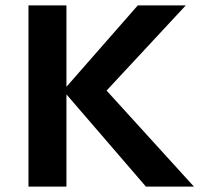

<svg xmlns="http://www.w3.org/2000/svg" viewBox="-20 -688 745 708"><path d="M225 -668V-368L488 -668H665L373 -354L695 0H518L225 -340V0H85V-668Z"/></svg>

Font: Madhuban SemiBold
Style: Regular
Weight: 600
Designer: jaikishan Patel
Foundry: MagicType
Version: Version 1.000